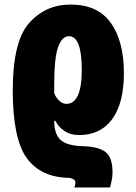

<svg xmlns="http://www.w3.org/2000/svg" viewBox="-20 -583 599 843"><path d="M283 -424Q339 -424 339 -276Q339 -127 271 -127Q253 -127 237.5 -143.5Q222 -160 218 -175V-211Q218 -328 235 -376Q252 -424 283 -424ZM290 -563Q180 -563 108 -482Q36 -401 36 -186Q36 26 97.5 111Q159 196 284 198Q290 198 300.5 203Q311 208 311 218Q311 232 306 240H463Q465 232 469.5 213.5Q474 195 474 173Q474 108 443.5 84.5Q413 61 346 59Q272 57 245 30.5Q218 4 218 -52H224Q235 -27 262 -8.5Q289 10 327 10Q422 10 473 -60.5Q524 -131 524 -262Q524 -402 466.5 -482.5Q409 -563 290 -563Z"/></svg>

Font: Noto Sans Display SemiCondensed Black
Style: Regular
Weight: 900
Width: 4
Designer: Monotype Design Team
Foundry: Monotype Imaging Inc.
Version: Version 1.900